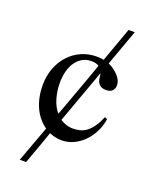

<svg xmlns="http://www.w3.org/2000/svg" viewBox="-153 -733 806 1004"><g transform="rotate(20 250.0 -231.0)"><path d="M439 -169.9Q432.6 -129.4 414.8 -95.5Q397 -61.5 371.8 -37.1Q346.7 -12.7 315.9 1Q285.2 14.6 252.4 14.6Q233.9 14.6 216.8 10.7Q199.7 6.8 183.6 0Q178.2 16.1 173.6 29.3Q168.9 42.5 163.1 59.1Q157.2 75.7 150.9 92.8L117.7 184.6H82.5L156.2 -15.6Q135.3 -30.3 117.7 -50.8Q100.1 -71.3 87.6 -97.7Q75.2 -124 68.4 -155.5Q61.5 -187 61.5 -223.1Q61.5 -276.4 78.6 -320.1Q95.7 -363.8 124.8 -394.8Q153.8 -425.8 192.6 -442.9Q231.4 -460 275.4 -460Q286.1 -460 296.1 -459.2Q306.2 -458.5 315.9 -456.1L384.8 -647.5H419.4L347.2 -447.3Q367.7 -439 383.8 -425.3Q427.2 -391.6 427.2 -353.5Q427.2 -336.4 416 -324.2Q404.8 -312 381.3 -312Q374 -312 365.2 -313.5Q356.4 -314.9 348.4 -320.6Q340.3 -326.2 334.5 -337.6Q328.6 -349.1 327.1 -369.1Q327.1 -378.4 324.2 -384.8L215.8 -85.4Q231 -75.7 248.5 -69.6Q266.1 -63.5 286.6 -63.5Q307.1 -63.5 325.9 -68.1Q344.7 -72.8 361.8 -85.4Q378.9 -98.1 394.8 -120.4Q410.6 -142.6 425.3 -177.2ZM141.6 -265.6Q141.6 -220.7 153.6 -179.7Q165.5 -138.7 189.5 -110.8Q189.9 -110.8 194.8 -124Q199.7 -137.2 207.8 -158.9Q215.8 -180.7 225.8 -208.3Q235.8 -235.8 246.3 -264.4Q256.8 -293 266.8 -320.6Q276.9 -348.1 284.4 -369.9Q292 -391.6 301.3 -418Q293 -422.9 283 -425.5Q272.9 -428.2 258.8 -428.2Q231 -428.2 209.2 -415.8Q187.5 -403.3 172.4 -381.6Q157.2 -359.9 149.4 -330.1Q141.6 -300.3 141.6 -265.6Z"/></g></svg>

Font: Doulos SIL
Style: Regular
Weight: 400
Designer: Walt Agee, Victor Gaultney, Peter Martin, Debbi Hosken
Foundry: SIL International
Version: Version 4.110; 2011; Maintenance release